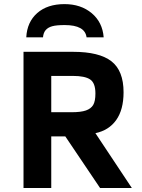

<svg xmlns="http://www.w3.org/2000/svg" viewBox="-20 -933 707 953"><path d="M634.3 0H476.6L304.2 -255.9H234.4V0H96.7V-675.8H342.3Q472.7 -675.8 533 -628.9Q593.3 -582 593.3 -475.1Q593.3 -388.7 556.9 -337.4Q520.5 -286.1 453.6 -272ZM335.4 -376Q381.8 -376 406.7 -384.8Q431.6 -393.6 442.6 -412.1Q453.6 -430.7 453.6 -469.2Q453.6 -521 427.5 -538.6Q401.4 -556.2 341.3 -556.2H234.4V-376ZM494.6 -747.6H409.7Q401.9 -808.6 301.3 -808.6Q259.8 -808.6 239 -802.7Q218.3 -796.9 206.8 -783.7Q195.3 -770.5 193.4 -747.6H110.4Q114.3 -823.7 164.8 -868.2Q215.3 -912.6 300.3 -912.6Q381.3 -912.6 435.1 -867.7Q488.8 -822.8 494.6 -747.6Z"/></svg>

Font: Cadman
Style: Bold
Weight: 700
Designer: Paul James MIller
Foundry: High-Logic / Made with FontCreator
Version: Version 2.114;March 28, 2021;FontCreator 13.0.0.2683 64-bit